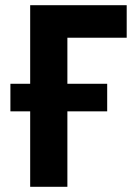

<svg xmlns="http://www.w3.org/2000/svg" viewBox="-20 -718 532 738"><path d="M96 0V-290H20V-396H96V-698H467V-573H239V-396H392V-290H239V0Z"/></svg>

Font: IBM Plex Sans Condensed
Style: Bold
Weight: 700
Width: 3
Designer: Mike Abbink, Paul van der Laan, Pieter van Rosmalen
Foundry: Bold Monday
Version: Version 3.201